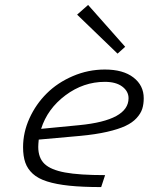

<svg xmlns="http://www.w3.org/2000/svg" viewBox="-20 -759 654 784"><path d="M491.2 -567.9 460 -540 294.9 -699.2 339.8 -738.8ZM409.2 -43.9 393.1 4.9Q316.9 4.9 263.2 -0.7Q209.5 -6.3 172.4 -18.1Q135.3 -29.8 113.8 -49.6Q92.3 -69.3 83.3 -95.2Q74.2 -121.1 74.2 -158.2Q74.2 -218.3 100.3 -275.9Q126.5 -333.5 170.7 -377.4Q214.8 -421.4 277.3 -448.2Q339.8 -475.1 408.2 -475.1Q482.9 -475.1 524.9 -442.6Q566.9 -410.2 566.9 -357.9Q566.9 -333.5 560.8 -314.5Q554.7 -295.4 537.8 -276.9Q521 -258.3 492.4 -244.9Q463.9 -231.4 417.2 -220.7Q370.6 -210 307.1 -204.1L138.2 -189Q136.2 -169.4 136.2 -159.2Q136.2 -114.3 161.9 -89.8Q187.5 -65.4 245.6 -54.7Q303.7 -43.9 409.2 -43.9ZM408.2 -424.8Q320.8 -424.8 247.3 -369.9Q173.8 -314.9 147.9 -232.9L304.2 -248Q504.9 -267.6 504.9 -357.9Q504.9 -386.2 479.2 -405.5Q453.6 -424.8 408.2 -424.8Z"/></svg>

Font: IntelOne Mono Light
Style: Italic
Weight: 300
Italic angle: -16°
Designer: Fred Shallcrass
Foundry: Frere-Jones Type LLC
Version: Version 1.200;hotconv 1.1.0;makeotfexe 2.6.0;FJTRelease1.2